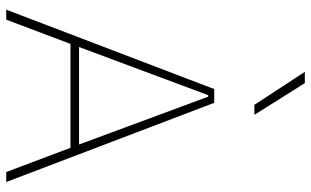

<svg xmlns="http://www.w3.org/2000/svg" viewBox="-206 -766 973 600"><g transform="rotate(90 280.0 -466.5)"><path d="M117.7 -200.7 42 0H10.7L258.8 -649.9H301.8L549.3 0H518.1L442.4 -200.7ZM277.8 -630.9 127.4 -227.5H432.1L282.7 -630.9ZM339.4 -775.4H308.1L205.1 -933.1H240.2Z"/></g></svg>

Font: Estedad-FD Thin
Style: Regular
Weight: 100
Designer: Amin Abedi
Version: Version 7.3